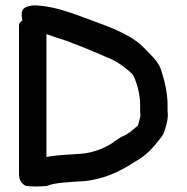

<svg xmlns="http://www.w3.org/2000/svg" viewBox="-20 -703 687 707"><path d="M290.3 -36.1 291.2 -36C384.9 -46.7 441.3 -84.7 493.3 -117.5C521.4 -135.2 545.5 -161.1 562 -183.3C568.2 -191.6 579.8 -201.5 585.2 -219.3C589.9 -234.7 598 -256.4 598 -281V-282.6C597.4 -287.1 597 -292.2 597 -296V-318C597 -363.3 584.2 -412.5 572.7 -446.9C562.2 -478.6 532.7 -502.9 512.3 -524.7C464.9 -575.5 387.2 -602 315.4 -628.8C281.4 -641.5 241.7 -656.5 199.5 -668.6C169.3 -677.2 142.2 -680.6 117.5 -682.9C107.6 -683.8 95 -682.8 85.8 -680.4C58.1 -672.4 56.9 -658.6 62.4 -627.4C55.4 -622.8 50 -617 50 -610V-65C50 -50.9 50.6 -32.1 73.9 -19C102.2 -14.4 134.2 -16.8 150.5 -18L151.2 -18.2L151.8 -18C179.4 -30.5 235.1 -32.5 290.3 -36.1ZM151 -577.2C168 -572.3 188.5 -563.3 216.7 -555.6L217.5 -554.9C231 -551.9 242 -545.1 265 -537.3L290.4 -527.3C300.3 -523.3 310.4 -518.8 321 -514.6L321.9 -513.6C341.3 -507.4 356.7 -498.6 379.5 -489.6C412.4 -476.7 441 -454.6 467.1 -430.7C482.1 -408.3 496 -357.1 496 -318V-296C496 -289.4 497 -284.6 497 -276.9C497 -276.1 497 -275 496.7 -273.9C491.8 -255.7 489 -242.4 487.8 -240.8C467.9 -223.7 450.8 -208 427.5 -199.3L399.6 -181.7L398.5 -179.4C367.5 -159.2 327.4 -140.7 278.2 -136.8C235 -133.4 191 -132.8 151 -124.8Z"/></svg>

Font: NumbBunny
Style: Bk
Weight: 400
Designer: Robert Jablonski
Foundry: Cannot Into Space Fonts
Version: Version 1.0